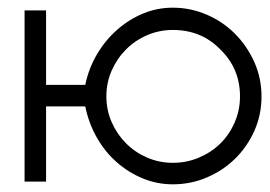

<svg xmlns="http://www.w3.org/2000/svg" viewBox="-20 -475 703 500"><path d="M100 -448V-254H202Q211 -297 232.5 -333.5Q254 -370 284.5 -397Q315 -424 352 -439.5Q389 -455 430 -455Q476 -455 518 -437Q560 -419 591.5 -387.5Q623 -356 642 -314Q661 -272 661 -224Q661 -176 642.5 -134.5Q624 -93 592.5 -62Q561 -31 519 -13Q477 5 430 5Q389 5 351.5 -10.5Q314 -26 283.5 -53Q253 -80 232 -117Q211 -154 202 -198H100V-2H44V-448ZM553 -347Q504 -397 430 -397Q395 -397 363.5 -383.5Q332 -370 308.5 -346.5Q285 -323 271 -291.5Q257 -260 257 -224Q257 -188 271 -156.5Q285 -125 308.5 -101.5Q332 -78 363.5 -64.5Q395 -51 430 -51Q466 -51 498 -64.5Q530 -78 553.5 -101Q577 -124 591 -156Q605 -188 605 -224Q605 -297 553 -347Z"/></svg>

Font: Fundamental  Brigade Scvhlank
Style: Regular
Weight: 100
Designer: Peter Wiegel, original typeface by Arno Drescher 1935
Foundry: Peter Wiegel
Version: Version 0.000 2012 initial release